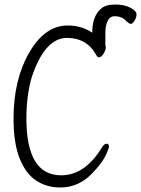

<svg xmlns="http://www.w3.org/2000/svg" viewBox="-20 -820 625 851"><path d="M381 -680 389 -675V-684Q391 -748 426 -780Q447 -800 489.5 -800Q532 -800 558.5 -785.5Q585 -771 585 -756.5Q585 -742 576 -728Q567 -714 559 -714Q553 -715 541 -725Q523 -748 487 -748Q467 -748 457 -727Q447 -706 447 -674V-618Q449 -614 449 -610Q449 -598 439 -582Q429 -566 419 -566Q413 -566 409 -572Q367 -652 277 -652Q179 -652 121 -479Q97 -397 97 -295Q97 -43 251 -43Q358 -43 434 -170Q443 -183 453 -183Q463 -183 463 -169Q463 -165 455 -146Q439 -103 386 -49Q327 11 247 11Q187 11 140.5 -19.5Q94 -50 67 -118Q40 -186 40 -293Q40 -467 109.5 -587Q179 -707 280 -707Q337 -707 381 -680Z"/></svg>

Font: Moon Stars Kai HW Light
Style: Regular
Weight: 300
Designer: GuiWonder
Version: Version 1.101